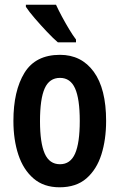

<svg xmlns="http://www.w3.org/2000/svg" viewBox="-20 -879 509 816"><path d="M431 -365Q431 -286 411 -222.5Q391 -159 347.5 -121Q304 -83 233 -83Q166 -83 122.5 -120.5Q79 -158 58 -221.5Q37 -285 37 -365Q37 -493 84 -569.5Q131 -646 235 -646Q326 -646 378.5 -574Q431 -502 431 -365ZM150 -364Q150 -272 170 -226.5Q190 -181 235 -181Q279 -181 299 -226Q319 -271 319 -365Q319 -459 299 -503.5Q279 -548 235 -548Q190 -548 170 -503.5Q150 -459 150 -364ZM218 -859Q228 -837 243 -809Q258 -781 274 -754.5Q290 -728 303 -711V-699H226Q207 -715 180 -743.5Q153 -772 128 -801Q103 -830 90 -850V-859Z"/></svg>

Font: Noto Sans Kannada UI ExtraCondensed SemiBold
Style: Regular
Weight: 600
Width: 2
Designer: Jelle Bosma - Monotype Design Team
Foundry: Monotype Imaging Inc.
Version: Version 2.005; ttfautohint (v1.8.4.7-5d5b)